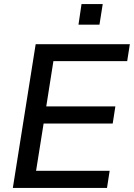

<svg xmlns="http://www.w3.org/2000/svg" viewBox="-20 -922 657 942"><path d="M43 0ZM43 0 155 -705H617L604 -622H242L207 -400H546L533 -316H194L157 -84H518L505 0ZM365 -801 380 -902H484L468 -801Z"/></svg>

Font: Winston Medium
Style: Italic
Weight: 500
Italic angle: -9°
Designer: Original fonts by Vernon Adams / Changes by Cristiano Sobral
Foundry: Original fonts by Vernon Adams / Changes by Cristiano Sobral
Version: Version 2.503;July 17, 2020;FontCreator 13.0.0.2655 64-bit